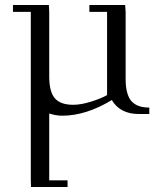

<svg xmlns="http://www.w3.org/2000/svg" viewBox="-20 -459 641 773"><path d="M32.2 -411.1V-439H176.8L178.2 -411.1V-150.9Q178.2 -89.4 200.9 -63.2Q223.6 -37.1 274.9 -37.1Q306.2 -37.1 346.7 -49.8Q387.2 -62.5 411.1 -76.2V-411.1H339.8V-439H483.9L485.8 -411.1V-141.1Q485.8 -79.6 508.5 -52.7Q531.2 -25.9 581.1 -25.9V0H539.1Q463.4 0 430.2 -56.2Q326.2 6.8 231 6.8Q205.6 6.8 178.2 -2V267.1H252V293.9H105L104 267.1V-411.1Z"/></svg>

Font: Dehuti Alt
Style: Book
Weight: 400
Version: Version 1.2